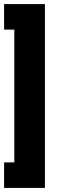

<svg xmlns="http://www.w3.org/2000/svg" viewBox="-20 -720 290 940"><path d="M200 200V-700H0V-575H50V75H0V200Z"/></svg>

Font: Millimetre
Style: Bold
Weight: 800
Designer: Jérémy Landes
Version: Version 1.0